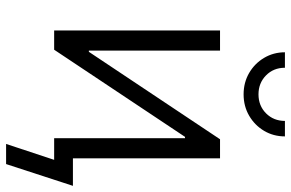

<svg xmlns="http://www.w3.org/2000/svg" viewBox="-181 -609 946 624"><g transform="rotate(90 292.0 -297.0)"><path d="M494.6 0H429.2V-425.3H424.8L141.6 0H79.1V-539.1H144.5V-112.8H148.4L432.6 -539.1H494.6ZM286.6 -615.7Q248.5 -615.7 217.5 -633.5Q186.5 -651.4 168.2 -682.1Q149.9 -712.9 149.9 -750H200.2Q200.2 -712.9 225.1 -688.5Q250 -664.1 286.6 -664.1Q323.7 -664.1 348.4 -688.7Q373 -713.4 373 -750H423.3Q423.3 -712.9 405.3 -682.4Q387.2 -651.9 356.2 -633.8Q325.2 -615.7 286.6 -615.7ZM447.8 156.2 499.5 0H458V-61H584L513.2 156.2Z"/></g></svg>

Font: Inter 18pt Light
Style: Regular
Weight: 300
Designer: Rasmus Andersson
Foundry: rsms
Version: Version 4.001;git-66647c0bb